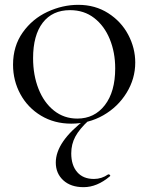

<svg xmlns="http://www.w3.org/2000/svg" viewBox="-20 -500 614 795"><path d="M34 -232Q34 -309 74 -365.5Q114 -422 176.5 -451Q239 -480 304 -480Q374 -480 428 -445.5Q482 -411 511 -356Q540 -301 540 -241Q540 -174 504 -115.5Q468 -57 407.5 -22.5Q347 12 275 12Q205 12 150 -21Q95 -54 64.5 -110Q34 -166 34 -232ZM457 -217Q457 -283 434.5 -338Q412 -393 370 -425.5Q328 -458 270 -458Q197 -458 157 -406Q117 -354 117 -259Q117 -189 139.5 -132Q162 -75 203.5 -42Q245 -9 300 -9Q371 -9 414 -64.5Q457 -120 457 -217ZM275 135Q275 184 299.5 212.5Q324 241 369 241Q401 241 428 222H430Q433 222 435.5 225Q438 228 435 230Q382 275 326 275Q273 275 242 246.5Q211 218 211 173Q211 87 334 -6L347 -1Q309 34 292 65.5Q275 97 275 135Z"/></svg>

Font: Cormorant Unicase Medium
Style: Regular
Weight: 500
Designer: Christian Thalmann (Catharsis Fonts)
Foundry: Catharsis Fonts
Version: Version 4.000